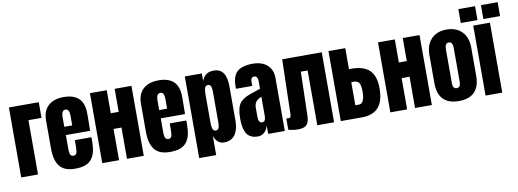

<svg xmlns="http://www.w3.org/2000/svg" viewBox="-75 -1391 5335 1979"><g transform="rotate(-10 2592.5 -402.0)"><path d="M35.2 -732.4H347.7V-568.4H210.9V0H35.2Z M600.1 7.8Q486.8 7.8 438 -54.4Q389.2 -116.7 389.2 -238.8V-533.2Q389.2 -633.8 447 -687Q504.9 -740.2 608.9 -740.2Q819.8 -740.2 819.8 -533.2V-480Q819.8 -383.3 817.9 -350.1H564V-208.5Q564 -194.3 564.5 -184.6Q564.9 -174.8 567.4 -163.1Q569.8 -151.4 574 -144Q578.1 -136.7 585.9 -131.8Q593.8 -127 605 -127Q629.9 -127 637.9 -147.9Q646 -168.9 646 -212.4V-282.7H819.8V-241.2Q819.8 -177.7 808.8 -132.6Q797.9 -87.4 772.5 -55.2Q747.1 -22.9 704.3 -7.6Q661.6 7.8 600.1 7.8ZM563 -535.6V-437H646V-535.6Q646 -609.9 606.9 -609.9Q585 -609.9 574 -592.5Q563 -575.2 563 -535.6Z M883.3 -732.4H1059.1V-491.2H1142.1V-732.4H1317.9V0H1142.1V-327.1H1059.1V0H883.3Z M1593.3 7.8Q1480 7.8 1431.2 -54.4Q1382.3 -116.7 1382.3 -238.8V-533.2Q1382.3 -633.8 1440.2 -687Q1498 -740.2 1602.1 -740.2Q1813 -740.2 1813 -533.2V-480Q1813 -383.3 1811 -350.1H1557.1V-208.5Q1557.1 -194.3 1557.6 -184.6Q1558.1 -174.8 1560.5 -163.1Q1563 -151.4 1567.1 -144Q1571.3 -136.7 1579.1 -131.8Q1586.9 -127 1598.1 -127Q1623 -127 1631.1 -147.9Q1639.2 -168.9 1639.2 -212.4V-282.7H1813V-241.2Q1813 -177.7 1802 -132.6Q1791 -87.4 1765.6 -55.2Q1740.2 -22.9 1697.5 -7.6Q1654.8 7.8 1593.3 7.8ZM1556.2 -535.6V-437H1639.2V-535.6Q1639.2 -609.9 1600.1 -609.9Q1578.1 -609.9 1567.1 -592.5Q1556.2 -575.2 1556.2 -535.6Z M2054.2 122.1H1876.5V-732.4H2054.2V-654.3Q2071.3 -697.3 2100.6 -718.8Q2129.9 -740.2 2180.7 -740.2Q2311.5 -740.2 2311.5 -551.3V-190.9Q2311.5 -101.1 2273.4 -46.6Q2235.4 7.8 2157.2 7.8Q2085.9 7.8 2054.2 -78.1ZM2095.7 -128.4Q2106.4 -128.4 2113.8 -133.5Q2121.1 -138.7 2125 -146Q2128.9 -153.3 2131.1 -166.7Q2133.3 -180.2 2133.8 -192.1Q2134.3 -204.1 2134.3 -223.1V-509.3Q2134.3 -528.3 2133.8 -540.3Q2133.3 -552.2 2131.1 -565.7Q2128.9 -579.1 2125 -586.4Q2121.1 -593.8 2113.8 -598.9Q2106.4 -604 2095.7 -604Q2082 -604 2073.2 -597.2Q2064.5 -590.3 2060.5 -575.9Q2056.6 -561.5 2055.4 -546.9Q2054.2 -532.2 2054.2 -509.3V-223.1Q2054.2 -200.2 2055.4 -185.5Q2056.6 -170.9 2060.5 -156.5Q2064.5 -142.1 2073.2 -135.3Q2082 -128.4 2095.7 -128.4Z M2511.2 7.8Q2475.6 7.8 2449 -3.2Q2422.4 -14.2 2406 -32.7Q2389.6 -51.3 2379.9 -79.6Q2370.1 -107.9 2366.5 -138.9Q2362.8 -169.9 2362.8 -210Q2362.8 -310.1 2394 -358.6Q2425.3 -407.2 2509.3 -436L2617.7 -473.1V-548.3Q2617.7 -607.4 2579.1 -607.4Q2543.9 -607.4 2543.9 -559.6V-515.6H2374Q2373.5 -521 2373.5 -539.6Q2373.5 -647.5 2424.3 -693.8Q2475.1 -740.2 2588.4 -740.2Q2647.9 -740.2 2693.8 -720Q2739.7 -699.7 2766.8 -658Q2793.9 -616.2 2793.9 -558.1V0H2620.1V-86.9Q2607.4 -41.5 2578.4 -16.8Q2549.3 7.8 2511.2 7.8ZM2580.1 -127.9Q2599.6 -127.9 2608.4 -144.5Q2617.2 -161.1 2617.2 -185.1V-389.2Q2578.1 -373.5 2559.6 -350.6Q2541 -327.6 2541 -287.1V-192.9Q2541 -127.9 2580.1 -127.9Z M2930.7 7.8Q2903.3 7.8 2872.8 2.9Q2842.3 -2 2831.5 -5.4V-124.5Q2840.8 -122.6 2852.5 -122.6Q2869.1 -122.6 2874.8 -129.6Q2880.4 -136.7 2880.9 -155.3L2895.5 -732.4H3309.6V0H3133.8V-573.2H3062.5L3050.8 -114.3Q3049.3 -49.3 3023.9 -20.8Q2998.5 7.8 2930.7 7.8Z M3555.7 -512.7H3581.1Q3710.4 -512.7 3771.2 -452.4Q3832 -392.1 3832 -263.7Q3832 -130.9 3774.7 -65.4Q3717.3 0 3600.1 0H3379.9V-732.4H3555.7ZM3555.7 -134.8H3593.8Q3653.8 -134.8 3653.8 -264.2Q3653.8 -326.2 3637.7 -351.3Q3621.6 -376.5 3580.6 -376.5Q3566.4 -376.5 3555.7 -376Z M3898.4 -732.4H4074.2V-491.2H4157.2V-732.4H4333V0H4157.2V-327.1H4074.2V0H3898.4Z M4616.2 7.8Q4397.5 7.8 4397.5 -219.2V-513.2Q4397.5 -617.2 4455.8 -678.7Q4514.2 -740.2 4616.2 -740.2Q4718.3 -740.2 4776.9 -679Q4835.4 -617.7 4835.4 -513.2V-219.2Q4835.4 7.8 4616.2 7.8ZM4657.2 -183.1V-541Q4657.2 -605 4616.2 -605Q4575.2 -605 4575.2 -541V-183.1Q4575.2 -127 4616.2 -127Q4657.2 -127 4657.2 -183.1Z M5069.8 0H4895V-732.4H5069.8ZM5184.6 -780.8H5009.8V-926.3H5184.6ZM4948.2 -780.8H4773.4V-926.3H4948.2Z"/></g></svg>

Font: Anton
Style: Regular
Weight: 400
Designer: Vernon Adams, Tural Alisoy
Foundry: Vernon Adams
Version: Version 2.300